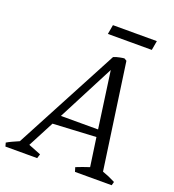

<svg xmlns="http://www.w3.org/2000/svg" viewBox="-222 -979 993 1097"><g transform="rotate(20 274.0 -431.0)"><path d="M-64 0 -70 -22Q-59 -29 -37.5 -39Q-16 -49 3 -57L339 -691Q356 -698 376.5 -702Q397 -706 403 -706L418 -697L509 -56Q550 -42 588 -22L582 0H359L351 -26Q370 -34 390 -41Q410 -48 431 -55L406 -229L144 -215L61 -56L137 -26L129 0ZM174 -273H400L352 -617ZM266 -805 276 -862H543L533 -805Z"/></g></svg>

Font: Mate
Style: Italic
Weight: 400
Italic angle: -10.8°
Designer: Eduardo Rodriguez Tunni
Foundry: Eduardo Rodriguez Tunni
Version: Version 1.003; ttfautohint (v1.8.4.7-5d5b);gftools[0.9.24]